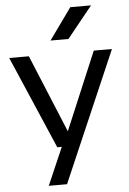

<svg xmlns="http://www.w3.org/2000/svg" viewBox="-65 -855 751 1121"><g transform="rotate(-5 310.0 -294.0)"><path d="M243.5 0 9.5 -543.5H124.5L313 -87.5L505 -543.5H611.5L281.5 220H174.5L270 0ZM258.5 -624 390.5 -808H512L363.5 -624Z"/></g></svg>

Font: Encode Sans Expanded Medium
Style: Regular
Weight: 500
Width: 7
Designer: Multiple Designers
Foundry: Impallari Type
Version: Version 3.000; ttfautohint (v1.8.3) -l 8 -r 50 -G 200 -x 14 